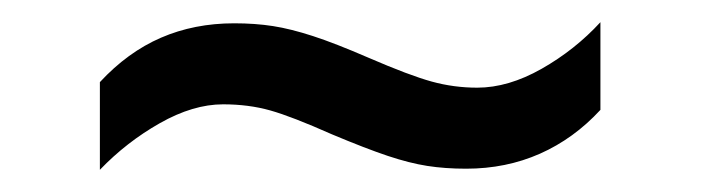

<svg xmlns="http://www.w3.org/2000/svg" viewBox="-20 -409 632 173"><path d="M70 -335Q95 -362 125 -375Q155 -388 191 -388Q210 -388 226 -385.5Q242 -383 262 -376.5Q282 -370 312 -357Q349 -341 369 -335.5Q389 -330 410 -330Q438 -330 468 -347Q498 -364 521 -389V-310Q497 -284 466.5 -270.5Q436 -257 400 -257Q381 -257 365 -259.5Q349 -262 329.5 -268.5Q310 -275 279 -288Q243 -304 223.5 -309.5Q204 -315 181 -315Q154 -315 124 -298Q94 -281 70 -256Z"/></svg>

Font: lkorean15
Style: Book
Weight: 400
Designer: Jelle Bosma - Monotype Design Team
Foundry: Monotype Imaging Inc.
Version: Version 2.003